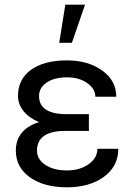

<svg xmlns="http://www.w3.org/2000/svg" viewBox="-20 -798 579 828"><path d="M139.6 -148.4Q139.6 -110.8 175.5 -86.9Q211.4 -63 269 -63Q324.2 -63 362.1 -89.8Q399.9 -116.7 399.9 -156.2H490.2Q490.2 -80.6 428 -35.4Q365.7 9.8 269 9.8Q169.4 9.8 108.9 -33.4Q48.3 -76.7 48.3 -148.4Q48.3 -239.3 148.4 -271.5Q105.5 -289.1 81.5 -318.8Q57.6 -348.6 57.6 -384.3Q57.6 -456.5 114 -497.1Q170.4 -537.6 269 -537.6Q359.9 -537.6 420.7 -493.9Q481.4 -450.2 481.4 -380.9H391.1Q391.1 -415 356.2 -439.7Q321.3 -464.4 269 -464.4Q214.4 -464.4 181.4 -442.1Q148.4 -419.9 148.4 -383.8Q148.4 -305.7 267.6 -305.7H363.3V-233.4H253.9Q139.6 -230.5 139.6 -148.4ZM261.7 -777.8H346.7L290 -613.3H235.4Z"/></svg>

Font: APIMedia Roboto
Style: Regular
Weight: 400
Designer: Google
Version: Version 2.137; 2017